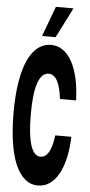

<svg xmlns="http://www.w3.org/2000/svg" viewBox="-67 -1085 535 1142"><g transform="rotate(5 200.0 -514.0)"><path d="M205 20C306 20 372 -96 378 -286H282C271 -198 246 -152 205 -152C153 -152 126 -236 126 -400C126 -564 155 -648 211 -648C254 -648 280 -599 291 -504H387C381 -700 314 -820 211 -820C91 -820 23 -669 23 -400C23 -131 89 20 205 20ZM233 -868 324 -1048H219L152 -868Z"/></g></svg>

Font: Yard Headline
Style: Regular
Weight: 400
Monospace: yes
Designer: Roman Shamin
Foundry: Evil Martians
Version: Version 1.000